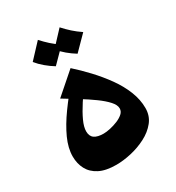

<svg xmlns="http://www.w3.org/2000/svg" viewBox="-164 -768 808 880"><g transform="rotate(-30 240.0 -328.0)"><path d="M195 10Q140 10 106 -7.5Q72 -25 56 -55Q40 -85 40 -123Q40 -167 62.5 -216.5Q85 -266 124 -320Q163 -374 212 -431L256 -390Q228 -352 204 -315Q180 -278 165.5 -246.5Q151 -215 151 -192Q151 -166 167.5 -154.5Q184 -143 216 -143Q231 -143 251.5 -147.5Q272 -152 291.5 -160Q311 -168 324 -179.5Q337 -191 337 -207Q337 -225 318 -246Q299 -267 268 -289.5Q237 -312 199 -335.5Q161 -359 123 -382L234 -479Q270 -447 306.5 -408Q343 -369 373.5 -326.5Q404 -284 422 -239Q440 -194 440 -149Q440 -108 416 -78Q392 -48 354 -28.5Q316 -9 274 0.5Q232 10 195 10ZM180 -520Q157 -534 135.5 -552Q114 -570 98 -590L169 -666Q188 -645 207.5 -627.5Q227 -610 252 -593ZM295 -520Q272 -534 250.5 -552Q229 -570 213 -590L284 -666Q303 -645 322.5 -627.5Q342 -610 367 -593Z"/></g></svg>

Font: Marhey Light Medium
Style: Regular
Weight: 500
Version: Version 1.000